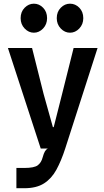

<svg xmlns="http://www.w3.org/2000/svg" viewBox="-20 -806 564 1042"><path d="M69 215.5V105.5H112Q166 105.5 185.2 90.8Q204.5 76 211.5 48Q217.5 26 224 15.2Q230.5 4.5 240 0H201L23 -545.5H154L216.5 -296.5L267 -116H271.5L317 -296L379.5 -545.5H509.5L334 0Q312.5 66.5 286.2 114.8Q260 163 219 189.2Q178 215.5 112 215.5ZM164 -628.5Q135.5 -628.5 113.8 -651.2Q92 -674 92 -707.5Q92 -742 113.8 -764Q135.5 -786 164 -786Q192.5 -786 214 -764Q235.5 -742 235.5 -707.5Q235.5 -674 213.8 -651.2Q192 -628.5 164 -628.5ZM360 -628.5Q331.5 -628.5 309.8 -651.2Q288 -674 288 -707.5Q288 -742 309.8 -764Q331.5 -786 360 -786Q389 -786 410.5 -764Q432 -742 432 -707.5Q432 -674 410.2 -651.2Q388.5 -628.5 360 -628.5Z"/></svg>

Font: Spline Sans Medium
Style: Regular
Weight: 500
Designer: Eben Sorkin, Mirko Velimirovic
Foundry: Sorkin Type
Version: Version 1.000; ttfautohint (v1.8.3)